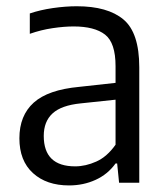

<svg xmlns="http://www.w3.org/2000/svg" viewBox="-20 -570 520 599"><path d="M195.5 8.5Q125 8.5 82.8 -30Q40.5 -68.5 40.5 -138.5Q40.5 -209.5 85.2 -249.8Q130 -290 227 -299L340.5 -311.5V-363.5Q340.5 -436.5 307.8 -462Q275 -487.5 209.5 -487.5Q180.5 -487.5 144.5 -482.2Q108.5 -477 73 -464.5V-528Q105 -539 144.8 -544.8Q184.5 -550.5 219.5 -550.5Q316 -550.5 365.2 -509.2Q414.5 -468 414.5 -360V0H351.5L345.5 -60H340.5Q316 -26 278 -8.8Q240 8.5 195.5 8.5ZM116.5 -146Q116.5 -51 214.5 -51Q247 -51 280.5 -66Q314 -81 340.5 -118.5V-259L232 -247.5Q171.5 -241.5 144 -216.2Q116.5 -191 116.5 -146Z"/></svg>

Font: Encode Sans Semi Condensed
Style: Regular
Weight: 400
Width: 4
Designer: Multiple Designers
Foundry: Impallari Type
Version: Version 3.000; ttfautohint (v1.8.3) -l 8 -r 50 -G 200 -x 14 